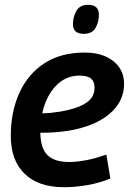

<svg xmlns="http://www.w3.org/2000/svg" viewBox="-20 -770 539 800"><path d="M440 -26Q396 -8 345.5 1Q295 10 246 10Q140 10 82.5 -46Q25 -102 25 -204Q25 -304 60.5 -382.5Q96 -461 164.5 -506Q233 -551 333 -551Q407 -551 452 -515.5Q497 -480 497 -421Q497 -346 435 -294.5Q373 -243 264 -225Q203 -216 148 -217Q149 -152 178 -123.5Q207 -95 268 -95Q299 -95 339 -102.5Q379 -110 423 -126ZM311 -455Q254 -455 213 -412.5Q172 -370 156 -298Q174 -298 193 -300Q212 -302 231 -305Q298 -316 336 -339.5Q374 -363 374 -404Q374 -430 359.5 -442.5Q345 -455 311 -455ZM329 -629Q284 -629 284 -669Q284 -700 298.5 -725Q313 -750 347 -750Q392 -750 392 -709Q392 -678 378 -653.5Q364 -629 329 -629Z"/></svg>

Font: Georama SemiBold
Style: Italic
Weight: 600
Italic angle: -9°
Designer: Jean-Baptiste Levee
Foundry: Production Type
Version: Version 1.000